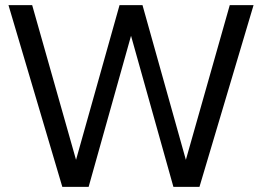

<svg xmlns="http://www.w3.org/2000/svg" viewBox="-20 -732 1026 752"><path d="M761.2 0H659.2L493.2 -591.8L327.1 0H224.1L13.2 -711.9H106L277.8 -106L448.2 -711.9H538.1L708 -106L879.9 -711.9H973.1Z"/></svg>

Font: Creato Display
Style: Regular
Weight: 400
Version: Version 1.000